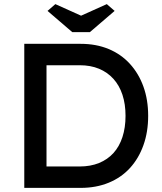

<svg xmlns="http://www.w3.org/2000/svg" viewBox="-20 -913 788 933"><path d="M98 0V-700H372Q447 -700 507.5 -675Q568 -650 611 -603Q654 -556 677 -492Q700 -428 700 -350Q700 -272 677 -207.5Q654 -143 611.5 -96.5Q569 -50 508 -25Q447 0 372 0ZM206 -93 203 -104H367Q420 -104 461.5 -121Q503 -138 531.5 -169.5Q560 -201 575 -247Q590 -293 590 -350Q590 -407 575 -452.5Q560 -498 531 -530Q502 -562 461 -579Q420 -596 367 -596H200L206 -605ZM331 -757 211 -860 249 -893 389 -830H359L499 -893L537 -860L417 -757Z"/></svg>

Font: Lexend Medium
Style: Regular
Weight: 500
Designer: Bonnie Shaver-Troup, Thomas Jockin
Foundry: Lexend
Version: Version 1.005